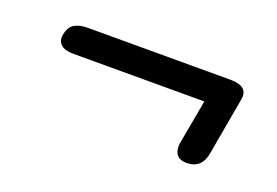

<svg xmlns="http://www.w3.org/2000/svg" viewBox="-45 -411 595 412"><g transform="rotate(20 253.0 -205.0)"><path d="M370 -133Q370 -140 371 -143L389 -242H89Q70 -242 61 -250.5Q52 -259 55 -273Q58 -291 69.5 -298Q81 -305 100 -305H426Q468 -305 462 -273L439 -143Q433 -105 398 -105Q370 -105 370 -133Z"/></g></svg>

Font: Kodchasan
Style: Italic
Weight: 400
Italic angle: -10°
Version: Version 1.000; ttfautohint (v1.6)